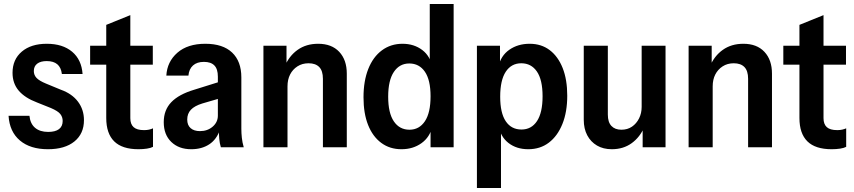

<svg xmlns="http://www.w3.org/2000/svg" viewBox="-20 -740 4294 965"><path d="M221 10Q132 10 80 -34Q28 -78 23 -158H128Q132 -118 156.5 -97.5Q181 -77 222 -77Q258 -77 276.5 -91Q295 -105 295 -132Q295 -152 283 -167Q271 -182 236 -197L166 -225Q105 -248 74 -284.5Q43 -321 43 -374Q43 -441 89.5 -480.5Q136 -520 215 -520Q295 -520 342.5 -480Q390 -440 395 -368H291Q287 -401 268 -417Q249 -433 215 -433Q184 -433 167 -420Q150 -407 150 -383Q150 -363 163.5 -348.5Q177 -334 211 -320L286 -289Q342 -269 372 -229Q402 -189 402 -136Q402 -68 354 -29Q306 10 221 10Z M676 10Q594 10 554 -29.5Q514 -69 514 -147V-615L635 -664V-146Q635 -116 651.5 -101Q668 -86 704 -86Q718 -86 729 -88.5Q740 -91 749 -95V-2Q738 4 718.5 7Q699 10 676 10ZM433 -415V-510H748V-415Z M1090 0Q1084 -19 1082 -42Q1080 -65 1080 -93H1075V-355Q1075 -393 1057.5 -411Q1040 -429 1005 -429Q970 -429 950 -411Q930 -393 927 -360H816Q820 -430 871.5 -475Q923 -520 1012 -520Q1100 -520 1146.5 -476Q1193 -432 1193 -351V-93Q1193 -71 1195.5 -47.5Q1198 -24 1205 0ZM941 10Q879 10 841 -26.5Q803 -63 803 -126Q803 -187 841 -226.5Q879 -266 956 -289L1100 -334V-250L997 -220Q958 -208 939.5 -188.5Q921 -169 921 -139Q921 -111 938 -96Q955 -81 985 -81Q1023 -81 1049 -103.5Q1075 -126 1075 -159L1086 -89Q1069 -39 1031.5 -14.5Q994 10 941 10Z M1304 0V-510H1420V-402H1425V0ZM1603 0V-344Q1603 -384 1584.5 -403Q1566 -422 1531 -422Q1499 -422 1475 -406.5Q1451 -391 1438 -365.5Q1425 -340 1425 -306L1411 -406Q1433 -459 1476 -489.5Q1519 -520 1579 -520Q1647 -520 1685 -479.5Q1723 -439 1723 -370V0Z M2144 0V-107L2153 -105Q2141 -51 2098.5 -20.5Q2056 10 1998 10Q1939 10 1896 -22Q1853 -54 1830 -112Q1807 -170 1807 -251Q1807 -333 1831 -393.5Q1855 -454 1899.5 -487Q1944 -520 2003 -520Q2061 -520 2102.5 -488.5Q2144 -457 2153 -399L2140 -397V-720H2260V0ZM2038 -88Q2087 -88 2115.5 -130.5Q2144 -173 2144 -256Q2144 -338 2115.5 -379.5Q2087 -421 2037 -421Q1988 -421 1959.5 -378.5Q1931 -336 1931 -254Q1931 -172 1959.5 -130Q1988 -88 2038 -88Z M2635 10Q2576 10 2535.5 -21.5Q2495 -53 2485 -111L2498 -113V205H2377V-510H2493V-403L2485 -405Q2497 -460 2540 -490Q2583 -520 2642 -520Q2701 -520 2743 -488Q2785 -456 2808 -398Q2831 -340 2831 -259Q2831 -177 2806.5 -116.5Q2782 -56 2738.5 -23Q2695 10 2635 10ZM2601 -89Q2651 -89 2679 -131.5Q2707 -174 2707 -256Q2707 -339 2678.5 -380.5Q2650 -422 2600 -422Q2550 -422 2522 -379.5Q2494 -337 2494 -254Q2494 -172 2522 -130.5Q2550 -89 2601 -89Z M3055 10Q3012 10 2980.5 -8.5Q2949 -27 2931.5 -60Q2914 -93 2914 -138V-510H3035V-164Q3035 -126 3053 -107Q3071 -88 3103 -88Q3134 -88 3156.5 -103.5Q3179 -119 3192 -145Q3205 -171 3205 -203L3219 -103Q3197 -51 3155 -20.5Q3113 10 3055 10ZM3210 0V-107H3205V-510H3325V0Z M3441 0V-510H3557V-402H3562V0ZM3740 0V-344Q3740 -384 3721.5 -403Q3703 -422 3668 -422Q3636 -422 3612 -406.5Q3588 -391 3575 -365.5Q3562 -340 3562 -306L3548 -406Q3570 -459 3613 -489.5Q3656 -520 3716 -520Q3784 -520 3822 -479.5Q3860 -439 3860 -370V0Z M4160 10Q4078 10 4038 -29.5Q3998 -69 3998 -147V-615L4119 -664V-146Q4119 -116 4135.5 -101Q4152 -86 4188 -86Q4202 -86 4213 -88.5Q4224 -91 4233 -95V-2Q4222 4 4202.5 7Q4183 10 4160 10ZM3917 -415V-510H4232V-415Z"/></svg>

Font: Instrument Sans SemiCondensed SemiBold
Style: Regular
Weight: 600
Width: 4
Designer: Rodrigo Fuenzalida
Foundry: fragTYPE
Version: Version 1.000;gftools[0.9.28]